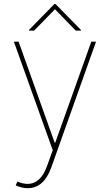

<svg xmlns="http://www.w3.org/2000/svg" viewBox="-20 -759 563 983"><path d="M51.1 0ZM121.4 204.5Q93 204.5 60.4 190.3L68.9 170.5Q97.3 182.5 121.8 182.5Q187.9 182.5 220.9 90.9L250 9.9L51.1 -545.5H75.3L259.9 -28.4H262.8L447.4 -545.5H471.6L242.2 99.4Q204.2 204.5 121.4 204.5ZM367.9 -602.3 261.4 -711.6 154.8 -602.3H127.8V-605.1L258.5 -738.6H264.2L394.9 -605.1V-602.3Z"/></svg>

Font: Linik Sans Thin
Style: Regular
Weight: 100
Designer: Fonts by Rasmus Andersson / Changes by Cristiano Sobral with parts from Marc Monis
Foundry: rsms
Version: Version 3.020; ttfautohint (v1.6)